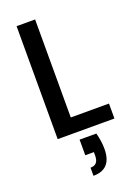

<svg xmlns="http://www.w3.org/2000/svg" viewBox="-177 -767 799 1110"><g transform="rotate(-20 222.0 -212.5)"><path d="M189 -92H424V0H75V-695H189ZM310 145Q310 270 197 270V220Q222 220 234 206Q246 192 246 163V142H193V46H296Q310 98 310 145Z"/></g></svg>

Font: IBM-Poppins
Style: Poppins-Medium
Weight: 500
Designer: Mike Abbink, Paul van der Laan, Pieter van Rosmalen, Ben Mitchell, Mark Frömberg
Foundry: Bold Monday
Version: Version 1.1